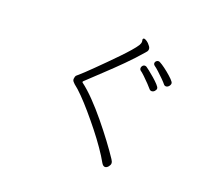

<svg xmlns="http://www.w3.org/2000/svg" viewBox="-132 -924 1264 1143"><g transform="rotate(20 500.0 -352.0)"><path d="M283 -382V-380Q283 -373 288.5 -366Q294 -359 300 -354Q323 -337 355.5 -304Q388 -271 424.5 -228.5Q461 -186 497.5 -140Q534 -94 564.5 -50Q595 -6 615 30Q625 47 637 47Q648 47 658 35Q662 30 664.5 24.5Q667 19 667 14Q667 3 658 -10Q631 -51 592.5 -102.5Q554 -154 510.5 -207Q467 -260 423 -305.5Q379 -351 340 -380Q339 -381 339 -383Q339 -386 341 -388Q385 -430 436 -477.5Q487 -525 537.5 -575.5Q588 -626 631 -676Q636 -681 640 -687Q644 -693 644 -701Q644 -712 635 -722Q626 -735 614 -743Q602 -751 595 -751Q594 -751 591 -749Q588 -747 588 -742Q588 -740 589 -736.5Q590 -733 590 -729Q590 -718 582 -705Q572 -689 549 -662.5Q526 -636 496 -605Q466 -574 435 -543Q404 -512 377 -485.5Q350 -459 332 -442Q314 -425 311 -423Q293 -408 289 -403.5Q285 -399 283 -382ZM814 -528Q824 -528 832 -537Q840 -546 840 -556Q840 -564 824.5 -579.5Q809 -595 787.5 -612.5Q766 -630 747.5 -642Q729 -654 723 -654Q714 -654 708 -648Q702 -642 702 -634Q702 -627 709 -621Q721 -613 739.5 -596Q758 -579 775 -562Q792 -545 799 -536Q805 -528 814 -528ZM640 -566Q652 -558 670 -540.5Q688 -523 705 -505.5Q722 -488 729 -479Q735 -472 744 -472Q754 -472 762 -480.5Q770 -489 770 -498Q770 -506 756 -521Q742 -536 723 -552.5Q704 -569 687.5 -582Q671 -595 666 -598Q660 -601 656 -601Q647 -601 641 -594Q635 -587 635 -579Q635 -571 640 -566Z"/></g></svg>

Font: Klee One
Style: Regular
Weight: 400
Designer: Fontworks Inc.
Foundry: Fontworks Inc.
Version: Version 1.100